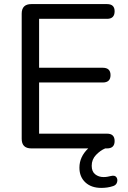

<svg xmlns="http://www.w3.org/2000/svg" viewBox="-20 -725 624 938"><path d="M475 193Q426 193 397 166Q368 139 368 94Q368 41 411 0H133Q86 0 86 -47V-658Q86 -705 133 -705H503Q540 -705 540 -670Q540 -633 503 -633H171V-394H482Q520 -394 520 -358Q520 -322 482 -322H171V-72H503Q540 -72 540 -36Q540 0 503 0H494Q470 10 449 32Q428 54 428 85Q428 113 445 126.5Q462 140 486 140Q496 140 504.5 138.5Q513 137 521 135Q541 130 548.5 140.5Q556 151 552 165Q548 179 533 184Q518 189 503.5 191Q489 193 475 193Z"/></svg>

Font: Chiron GoRound TC N
Style: Regular
Weight: 350
Designer: Ryoko NISHIZUKA 西塚涼子 (kana, bopomofo & ideographs); Paul D. Hunt (Latin, Greek & Cyrillic); Sandoll Communications 산돌커뮤니
Foundry: Adobe
Version: Version 1.000;hotconv 1.1.1;makeotfexe 2.6.0